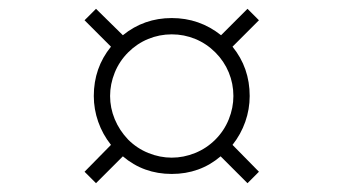

<svg xmlns="http://www.w3.org/2000/svg" viewBox="-20 -560 780 436"><path d="M542 -540 568 -514 508 -454Q547 -406 547 -342Q547 -312 537 -283.5Q527 -255 508 -231L568 -170L542 -144L481 -205Q434 -165 370 -165Q306 -165 259 -205L198 -144L172 -170L232 -231Q213 -255 203 -283.5Q193 -312 193 -342Q193 -406 232 -454L172 -514L198 -540L259 -480Q307 -519 370 -519Q433 -519 482 -480ZM230 -342Q230 -315 240.5 -289.5Q251 -264 271 -243Q291 -223 317 -212.5Q343 -202 370 -202Q397 -202 423 -212.5Q449 -223 469 -243Q489 -263 499.5 -289Q510 -315 510 -342Q510 -370 499.5 -395.5Q489 -421 469 -441Q449 -461 423.5 -471.5Q398 -482 370 -482Q342 -482 316.5 -471.5Q291 -461 271 -441Q251 -421 240.5 -395Q230 -369 230 -342Z"/></svg>

Font: M Major Mono Display
Style: Regular
Weight: 400
Designer: Emre Parlak
Foundry: Emre Parlak
Version: Version 2.000; ttfautohint (v1.8) -l 8 -r 50 -G 200 -x 14 -D